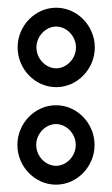

<svg xmlns="http://www.w3.org/2000/svg" viewBox="-20 -640 298 510"><path d="M76.2 -255C76.2 -285.7 101.8 -310.5 128.8 -310.5C155.7 -310.5 181.2 -285.7 181.2 -255C181.2 -224.3 155.7 -199.5 128.8 -199.5C101.8 -199.5 76.2 -224.3 76.2 -255ZM26.2 -255C26.2 -197.7 72.5 -149.5 128.8 -149.5C185 -149.5 231.2 -197.7 231.2 -255C231.2 -312.3 185 -360.5 128.8 -360.5C72.5 -360.5 26.2 -312.3 26.2 -255ZM76.8 -514C76.8 -544.7 102.3 -569.5 129.2 -569.5C156.2 -569.5 181.8 -544.7 181.8 -514C181.8 -483.3 156.2 -458.5 129.2 -458.5C102.3 -458.5 76.8 -483.3 76.8 -514ZM26.8 -514C26.8 -456.7 73 -408.5 129.2 -408.5C185.5 -408.5 231.8 -456.7 231.8 -514C231.8 -571.3 185.5 -619.5 129.2 -619.5C73 -619.5 26.8 -571.3 26.8 -514Z"/></svg>

Font: Stormning Aesir
Style: Light
Weight: 400
Designer: Robert Jablonski, Mew Too
Foundry: Cannot Into Space Fonts
Version: Version 0.90